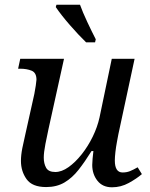

<svg xmlns="http://www.w3.org/2000/svg" viewBox="-20 -786 639 816"><path d="M456 10Q416 10 394 -18Q372 -46 372 -85Q372 -96 373.5 -112Q375 -128 377 -144H369Q341 -99 314 -64.5Q287 -30 254 -10.5Q221 9 176 9Q117 9 93 -24.5Q69 -58 69 -102Q69 -127 75 -157Q81 -187 87 -212L126 -387Q129 -401 132 -422Q135 -443 135 -447Q135 -477 114.5 -485.5Q94 -494 65 -494H57L66 -536H252L186 -237Q180 -210 173 -174Q166 -138 166 -116Q166 -91 176 -73Q186 -55 215 -55Q242 -55 271 -75.5Q300 -96 327 -130Q354 -164 374 -205Q394 -246 403 -287L455 -536H552L483 -215Q481 -204 477 -183Q473 -162 470.5 -140Q468 -118 468 -104Q468 -53 501 -53Q518 -53 532 -58.5Q546 -64 565 -75L583 -46Q561 -27 527.5 -8.5Q494 10 456 10ZM346 -606Q314 -637 277 -679.5Q240 -722 217 -756L220 -766H320Q331 -735 351 -692.5Q371 -650 387 -619L384 -606Z"/></svg>

Font: NotoSerif-Italic
Style: Regular
Weight: 400
Italic angle: -12°
Designer: Monotype Design Team
Foundry: Monotype Imaging Inc.
Version: Version 2.007; ttfautohint (v1.8) -l 8 -r 50 -G 200 -x 14 -D